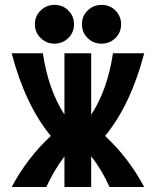

<svg xmlns="http://www.w3.org/2000/svg" viewBox="-20 -751 626 771"><path d="M387.7 -731.4Q420.9 -731.4 442.9 -709.5Q466.3 -686 466.3 -653.8Q466.3 -620.6 443.4 -598.1Q419.9 -575.7 387.7 -575.7Q355 -575.7 332.5 -597.7Q309.1 -620.1 309.1 -653.8Q309.1 -687 332.5 -709.5Q356 -731.4 387.7 -731.4ZM198.7 -731.4Q231.9 -731.4 253.9 -709.5Q277.3 -686 277.3 -653.8Q277.3 -621.1 254.4 -598.4Q231.4 -575.7 198.7 -575.7Q167 -575.7 144 -597.7Q120.1 -620.1 120.1 -653.8Q120.1 -687 144 -709.5Q167 -731.4 198.7 -731.4ZM26.9 0Q89.4 -117.2 184.1 -205.1Q81.5 -329.1 26.9 -537.1H152.3Q173.8 -390.6 238.8 -291V-537.1H346.2V-290.5Q411.6 -389.6 433.6 -537.1H559.1Q504.4 -329.1 401.9 -205.1Q496.6 -117.2 559.1 0H419.9Q390.1 -66.9 346.2 -123.5V0H238.8V-122.6Q196.3 -66.9 166 0Z"/></svg>

Font: Consola Mono
Style: Bold
Weight: 700
Monospace: yes
Designer: Wojciech Kalinowski "wmk69" (wmk69@o2.pl)
Foundry: Wojciech Kalinowski "wmk69" (wmk69@o2.pl)
Version: Version 2.1.0